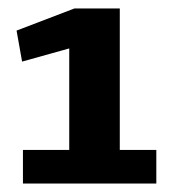

<svg xmlns="http://www.w3.org/2000/svg" viewBox="-20 -802 408 452"><path d="M34 -449H143V-688L32 -657L19 -730L155 -782H262V-449H348V-370H34Z"/></svg>

Font: Epunda Sans Black
Style: Regular
Weight: 900
Designer: Simon Atzbach
Foundry: typofactur
Version: Version 2.204; ttfautohint (v1.8.4.7-5d5b)